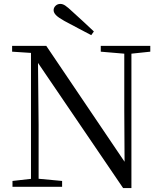

<svg xmlns="http://www.w3.org/2000/svg" viewBox="-20 -965 836 992"><path d="M465 -802.5 451.4 -783.4Q416.3 -801.8 381.6 -820.1Q346.9 -838.4 312.4 -856.9Q281.8 -873.9 269.4 -886.7Q257 -899.5 257 -912.4Q257 -925.2 267 -935Q276.9 -944.8 291.7 -944.8Q304.4 -944.8 317.4 -936Q330.5 -927.2 353.9 -905.1Q380.5 -881.7 408.5 -855.3Q436.4 -828.9 465 -802.5ZM44.5 0V-30.1L150.3 -42.1H171.8L300.9 -30.1V0ZM140.1 0V-704.6H175.7L179.5 -319.3V0ZM500.6 -698V-728H756.5V-698L651.5 -686.9H630.9ZM616.1 6.7 166.9 -653.8 164.7 -655.5 140.7 -691.6 42.6 -698V-728H219.1L641.4 -102.9L623.8 -96.7L622.1 -395.1V-728H659V6.7Z"/></svg>

Font: Noto Serif HK ExtraLight
Style: Regular
Weight: 200
Designer: Ryoko NISHIZUKA 西塚涼子 (kana & ideographs); Frank Grießhammer (Latin, Greek & Cyrillic); Wenlong ZHANG 张文龙 (bopomofo); San
Foundry: Adobe
Version: Version 2.002-H1;hotconv 1.1.0;makeotfexe 2.6.0